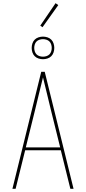

<svg xmlns="http://www.w3.org/2000/svg" viewBox="-20 -1186 540 1206"><path d="M58 0 239 -735H261L442 0H422L362 -242H138L78 0ZM358 -260 301 -490Q288 -543 275.5 -595.5Q263 -648 250 -700Q237 -648 224.5 -595.5Q212 -543 199 -490L142 -260ZM250 -814Q236 -814 222 -818.5Q208 -823 198 -833Q188 -843 183.5 -857Q179 -871 179 -885Q179 -899 183.5 -913Q188 -927 198 -937Q208 -947 222 -951.5Q236 -956 250 -956Q264 -956 278 -951.5Q292 -947 302 -937Q312 -927 316.5 -913Q321 -899 321 -885Q321 -871 316.5 -857Q312 -843 302 -833Q292 -823 278 -818.5Q264 -814 250 -814ZM250 -830Q261 -830 272 -833.5Q283 -837 290.5 -844.5Q298 -852 301.5 -863Q305 -874 305 -885Q305 -896 301.5 -907Q298 -918 290.5 -925.5Q283 -933 272 -936.5Q261 -940 250 -940Q239 -940 228 -936.5Q217 -933 209.5 -925.5Q202 -918 198.5 -907Q195 -896 195 -885Q195 -874 198.5 -863Q202 -852 209.5 -844.5Q217 -837 228 -833.5Q239 -830 250 -830ZM247 -1015 233 -1025 329 -1166 346 -1154Z"/></svg>

Font: Iosevka SS18 Thin
Style: Regular
Weight: 100
Monospace: yes
Designer: Belleve Invis
Foundry: Belleve Invis
Version: Version 25.1.1; ttfautohint (v1.8.4)